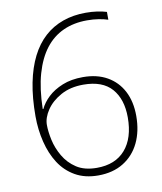

<svg xmlns="http://www.w3.org/2000/svg" viewBox="-83 -793 735 870"><g transform="rotate(-10 285.0 -358.0)"><path d="M65 -303Q65 -389 78.5 -456.5Q92 -524 117.5 -574.5Q143 -625 180 -658.5Q217 -692 265 -709Q313 -726 370 -726Q398 -726 422.5 -722.5Q447 -719 466 -713V-677Q448 -683 423.5 -687Q399 -691 370 -691Q309 -691 260.5 -669Q212 -647 178 -603Q144 -559 124.5 -491.5Q105 -424 103 -330H106Q119 -358 145.5 -383Q172 -408 212.5 -424.5Q253 -441 307 -441Q372 -441 418.5 -414.5Q465 -388 490 -340Q515 -292 515 -226Q515 -156 489.5 -103Q464 -50 415.5 -20Q367 10 299 10Q238 10 193.5 -15.5Q149 -41 121 -84.5Q93 -128 79 -185Q65 -242 65 -303ZM299 -25Q384 -25 430 -78Q476 -131 476 -226Q476 -310 433.5 -358.5Q391 -407 303 -407Q243 -407 199.5 -383Q156 -359 132.5 -324Q109 -289 109 -256Q109 -225 117.5 -186Q126 -147 147.5 -110Q169 -73 205.5 -49Q242 -25 299 -25Z"/></g></svg>

Font: Noto Sans Hebrew ExtraLight
Style: Regular
Weight: 250
Designer: Monotype Design Team
Foundry: Monotype Imaging Inc.
Version: Version 2.003